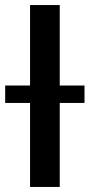

<svg xmlns="http://www.w3.org/2000/svg" viewBox="-22 -740 354 760"><path d="M312.5 -332.5H214.5V0H97V-332.5H-1.5V-401.5H97V-720H214.5V-401.5H312.5Z"/></svg>

Font: Lato SemiBold
Style: Regular
Weight: 600
Designer: Lukasz Dziedzic with Adam Twardoch and Botio Nikoltchev
Foundry: tyPoland Lukasz Dziedzic
Version: Version 2.015; 2015-08-06; http://www.latofonts.com/